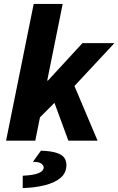

<svg xmlns="http://www.w3.org/2000/svg" viewBox="-20 -718 604 980"><path d="M11 0 152 -698H300L221 -307H225L401 -498H564L360 -279L478 0H329L258 -193L184 -119L160 0ZM96 242V179Q154 176 178.5 165Q203 154 203 137Q203 127 191.5 117.5Q180 108 148 108L189 51Q243 53 271 63Q299 73 309 88.5Q319 104 319 124Q319 164 290 189Q261 214 210.5 227Q160 240 96 242Z"/></svg>

Font: Source Sans 3 ExtraLight ExtraBold
Style: Italic
Weight: 800
Italic angle: -11°
Version: Version 3.052;hotconv 1.1.0;makeotfexe 2.6.0